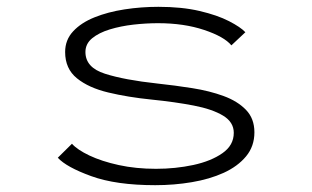

<svg xmlns="http://www.w3.org/2000/svg" viewBox="-20 -532 915 563"><path d="M435 11Q320.5 11 247.5 -15.5Q174.5 -42 149.5 -69.5L191 -110.5Q206.5 -93 242.2 -76Q278 -59 328.2 -48Q378.5 -37 437.5 -37Q494.5 -37 546.8 -48.2Q599 -59.5 632.2 -82.8Q665.5 -106 665.5 -142.5Q665.5 -174 634 -193Q602.5 -212 548 -222.5Q493.5 -233 424.5 -240Q355 -247 297.5 -260.8Q240 -274.5 205.5 -302.5Q171 -330.5 171 -379.5Q171 -415 194.5 -440.2Q218 -465.5 257.2 -481.2Q296.5 -497 345.2 -504.5Q394 -512 444.5 -512Q513 -512 565.2 -499.8Q617.5 -487.5 651.5 -470Q685.5 -452.5 699.5 -437.5L658.5 -399Q637.5 -424.5 578.5 -444.2Q519.5 -464 443.5 -464Q408.5 -464 371.2 -459.8Q334 -455.5 302 -445.8Q270 -436 250.2 -419.8Q230.5 -403.5 230.5 -379.5Q230.5 -334 287.8 -315.8Q345 -297.5 442 -287Q493.5 -281.5 544 -273.5Q594.5 -265.5 635.5 -250.5Q676.5 -235.5 701.2 -210Q726 -184.5 726 -144Q726 -103 701.5 -73.5Q677 -44 635.8 -25.2Q594.5 -6.5 542.5 2.2Q490.5 11 435 11Z"/></svg>

Font: Trispace SemiExpanded ExtraLight
Style: Regular
Weight: 200
Width: 6
Designer: Tyler Finck
Foundry: Etcetera Type Company
Version: Version 1.210; ttfautohint (v1.8.3)